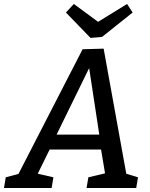

<svg xmlns="http://www.w3.org/2000/svg" viewBox="-56 -947 755 967"><path d="M466 -702 580 -72 639 -54 630 0H380L389 -54L473 -74L453 -194H194L134 -72L213 -54L204 0H-36L-27 -54L37 -71L360 -699ZM444 -269 393 -604 229 -269ZM438 -837 584 -927 612 -884 458 -761 400 -756 276 -884 316 -927Z"/></svg>

Font: Bitter Pro Medium
Style: Italic
Weight: 500
Italic angle: -9°
Designer: Sol Matas, and Bitter project Authors
Foundry: Sol Matas
Version: Version 1.010